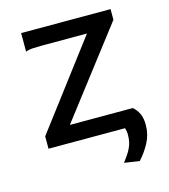

<svg xmlns="http://www.w3.org/2000/svg" viewBox="-100 -577 707 805"><g transform="rotate(-15 254.0 -174.5)"><path d="M454.1 -498V-451.7L163.6 -73.2H437Q454.1 -58.1 462.6 -39.1Q471.2 -20 471.2 9.8Q471.2 50.3 452.6 85.2Q434.1 120.1 407.7 148.9L341.8 139.2Q354 123 362.8 109.9Q371.6 96.7 377.2 84.2Q382.8 71.8 385.5 58.8Q388.2 45.9 388.2 29.3Q388.2 13.7 383.3 0H51.3V-53.7L332 -424.8H141.6Q119.6 -424.8 99.6 -423.8Q79.6 -422.9 65.9 -417.5V-498Z"/></g></svg>

Font: Andika
Style: Regular
Weight: 400
Designer: Victor Gaultney, Annie Olsen, Julie Remington, Don Collingsworth, Eric Hays
Foundry: SIL International
Version: Version 1.001